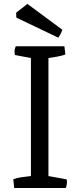

<svg xmlns="http://www.w3.org/2000/svg" viewBox="-20 -938 396 958"><path d="M61.5 -850.1 60.5 -874.5 116.7 -918.5 291 -789.6Q286.6 -776.4 282 -768.1Q277.3 -759.8 271 -750ZM46.4 -43.9Q65.4 -50.8 89.6 -54Q113.8 -57.1 134.3 -59.6V-648.4L54.2 -663.6Q53.2 -666 53 -672.6Q52.7 -679.2 52.7 -683.1Q52.7 -689.9 54.7 -696.8Q56.6 -703.6 58.6 -707H301.3L306.2 -666Q288.6 -659.7 265.1 -655.3Q241.7 -650.9 221.7 -648.4V-59.6L312.5 -43Q313.5 -40.5 313.7 -35.9Q314 -31.2 314 -27.8Q314 -21 312 -12.2Q310.1 -3.4 308.1 0H50.8Z"/></svg>

Font: Fjord
Style: One
Weight: 400
Designer: Viktoriya Grabowska
Foundry: Viktoriya Grabowska
Version: Version 1.002